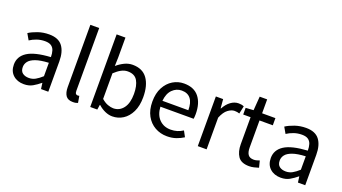

<svg xmlns="http://www.w3.org/2000/svg" viewBox="-58 -1233 3147 1768"><g transform="rotate(20 1515.5 -349.0)"><path d="M204.6 12.2Q139.6 12.2 98.6 -25.1Q57.6 -62.5 57.6 -127.9Q57.6 -207 128.2 -252.7Q198.7 -298.3 355 -307.6Q355 -343.8 346.4 -370.6Q337.9 -397.5 316.2 -412.4Q294.4 -427.2 255.4 -427.2Q213.4 -427.2 176 -414.3Q138.7 -401.4 109.4 -381.8L75.2 -441.4Q109.9 -463.9 160.6 -481.4Q211.4 -499 270 -499Q360.4 -499 400.9 -446Q441.4 -393.1 441.4 -297.4V0H370.1L362.3 -57.6H360.4Q325.7 -28.8 289.8 -8.3Q253.9 12.2 204.6 12.2ZM228.5 -57.6Q263.2 -57.6 292.5 -74Q321.8 -90.3 355 -120.6V-252Q273.9 -248 227.5 -231.2Q181.2 -214.4 161.9 -189.2Q142.6 -164.1 142.6 -133.8Q142.6 -93.8 166.7 -75.7Q190.9 -57.6 228.5 -57.6Z M685.1 12.2Q636.2 12.2 615.5 -17.6Q594.7 -47.4 594.7 -102.1V-711.4H681.2V-95.7Q681.2 -76.2 688.2 -68.1Q695.3 -60.1 704.6 -60.1Q708 -60.1 711.9 -60.3Q715.8 -60.5 722.7 -62L733.9 3.4Q725.6 7.3 713.9 9.8Q702.1 12.2 685.1 12.2Z M1070.8 12.2Q1036.1 12.2 1000 -3.7Q963.9 -19.5 932.1 -48.3H928.7L921.4 0H852.1V-711.4H938.5V-518.6L936 -432.1Q969.2 -460.9 1008.1 -480Q1046.9 -499 1087.9 -499Q1185.1 -499 1232.7 -432.6Q1280.3 -366.2 1280.3 -250.5Q1280.3 -165.5 1251.5 -106.7Q1222.7 -47.9 1175.3 -17.8Q1127.9 12.2 1070.8 12.2ZM1054.7 -61Q1114.7 -61 1152.3 -110.1Q1189.9 -159.2 1189.9 -249.5Q1189.9 -330.6 1162.4 -378.4Q1134.8 -426.3 1065.9 -426.3Q1034.7 -426.3 1003.4 -409.7Q972.2 -393.1 938.5 -361.3V-110.4Q969.7 -83 1000.2 -72Q1030.8 -61 1054.7 -61Z M1606.9 12.2Q1542 12.2 1488.8 -17.8Q1435.5 -47.9 1404.1 -104.7Q1372.6 -161.6 1372.6 -243.2Q1372.6 -324.7 1403.1 -381.8Q1433.6 -439 1483.4 -469Q1533.2 -499 1591.8 -499Q1689.5 -499 1738.5 -437.7Q1787.6 -376.5 1787.6 -270Q1787.6 -256.8 1786.6 -244.9Q1785.6 -232.9 1784.2 -223.6H1458.5Q1462.9 -145 1506.3 -101.1Q1549.8 -57.1 1618.2 -57.1Q1651.9 -57.1 1681.2 -65.9Q1710.4 -74.7 1737.3 -92.3L1767.6 -36.1Q1735.8 -15.6 1696 -1.7Q1656.2 12.2 1606.9 12.2ZM1457.5 -280.8H1711.4Q1711.4 -355 1681.6 -392.8Q1651.9 -430.7 1593.8 -430.7Q1541.5 -430.7 1502.9 -392.3Q1464.4 -354 1457.5 -280.8Z M1906.2 0V-486.8H1977.5L1984.9 -398.9H1988.3Q2013.2 -445.3 2049.3 -472.2Q2085.4 -499 2126 -499Q2142.6 -499 2154.8 -496.6Q2167 -494.1 2178.7 -488.8L2162.6 -413.1Q2150.4 -417 2140.1 -418.9Q2129.9 -420.9 2114.7 -420.9Q2084.5 -420.9 2050.8 -396Q2017.1 -371.1 1992.7 -310.5V0Z M2412.6 12.2Q2334 12.2 2303 -33.4Q2272 -79.1 2272 -152.3V-416.5H2199.7V-481.9L2275.9 -486.8L2286.1 -623H2359.4V-486.8H2489.7V-416.5H2359.4V-151.4Q2359.4 -106.4 2375.7 -82.5Q2392.1 -58.6 2433.1 -58.6Q2446.3 -58.6 2461.2 -62.7Q2476.1 -66.9 2487.8 -71.3L2504.4 -5.9Q2483.9 0.5 2460.4 6.3Q2437 12.2 2412.6 12.2Z M2722.2 12.2Q2657.2 12.2 2616.2 -25.1Q2575.2 -62.5 2575.2 -127.9Q2575.2 -207 2645.8 -252.7Q2716.3 -298.3 2872.6 -307.6Q2872.6 -343.8 2864 -370.6Q2855.5 -397.5 2833.7 -412.4Q2812 -427.2 2772.9 -427.2Q2731 -427.2 2693.6 -414.3Q2656.2 -401.4 2627 -381.8L2592.8 -441.4Q2627.4 -463.9 2678.2 -481.4Q2729 -499 2787.6 -499Q2877.9 -499 2918.5 -446Q2959 -393.1 2959 -297.4V0H2887.7L2879.9 -57.6H2877.9Q2843.3 -28.8 2807.4 -8.3Q2771.5 12.2 2722.2 12.2ZM2746.1 -57.6Q2780.8 -57.6 2810.1 -74Q2839.4 -90.3 2872.6 -120.6V-252Q2791.5 -248 2745.1 -231.2Q2698.7 -214.4 2679.4 -189.2Q2660.2 -164.1 2660.2 -133.8Q2660.2 -93.8 2684.3 -75.7Q2708.5 -57.6 2746.1 -57.6Z"/></g></svg>

Font: Varta Medium
Style: Regular
Weight: 500
Designer: Joana Correia, Viktoriya Grabowska, Eben Sorkin
Foundry: Sorkin Type Co.
Version: Version 1.004